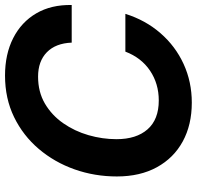

<svg xmlns="http://www.w3.org/2000/svg" viewBox="-30 -750 791 772"><g transform="rotate(-90 366.0 -363.5)"><path d="M339.8 11.7Q250.5 11.7 183.8 -24.7Q117.2 -61 80.1 -128.7Q43 -196.3 43 -289.6Q43 -378.9 71.5 -459.7Q100.1 -540.5 153.6 -603.5Q207 -666.5 281.7 -702.9Q356.4 -739.3 448.7 -739.3Q534.7 -739.3 599.1 -706.5Q663.6 -673.8 698.7 -613.8Q733.9 -553.7 732.4 -471.2H581.1Q578.6 -535.6 542.5 -571Q506.3 -606.4 444.3 -606.4Q382.8 -606.4 335.9 -578.9Q289.1 -551.3 257.1 -505.4Q225.1 -459.5 209 -403.6Q192.9 -347.7 192.9 -291Q192.9 -211.4 232.4 -166.3Q272 -121.1 348.6 -121.1Q416 -121.1 468.3 -156.2Q520.5 -191.4 544.9 -255.4H696.8Q671.4 -174.3 619.1 -114.3Q566.9 -54.2 495.1 -21.2Q423.3 11.7 339.8 11.7Z"/></g></svg>

Font: Inter Display
Style: Bold Italic
Weight: 700
Italic angle: -9.39999°
Designer: Rasmus Andersson
Foundry: rsms
Version: Version 4.000;git-a52131595